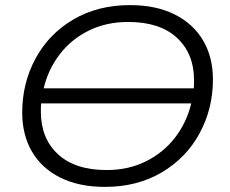

<svg xmlns="http://www.w3.org/2000/svg" viewBox="-20 -726 900 752"><path d="M814 -415Q814 -300 761.5 -203.5Q709 -107 613 -50.5Q517 6 391 6Q289 6 216 -30.5Q143 -67 105 -132.5Q67 -198 67 -285Q67 -400 119 -496.5Q171 -593 267 -649.5Q363 -706 489 -706Q591 -706 664 -669.5Q737 -633 775.5 -567.5Q814 -502 814 -415ZM151 -380H739Q740 -391 740 -412Q740 -516 673 -578Q606 -640 482 -640Q397 -640 328.5 -606.5Q260 -573 214.5 -514Q169 -455 151 -380ZM729 -321H141Q140 -310 140 -289Q140 -184 207 -122Q274 -60 398 -60Q483 -60 551.5 -94Q620 -128 665.5 -187Q711 -246 729 -321Z"/></svg>

Font: Montserrat Alternates
Style: Italic
Weight: 400
Italic angle: -11.3°
Designer: Julieta Ulanovsky
Foundry: Julieta Ulanovsky
Version: Version 7.200